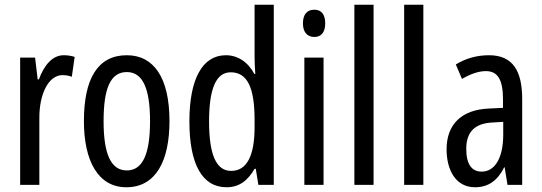

<svg xmlns="http://www.w3.org/2000/svg" viewBox="-20 -780 2286 810"><path d="M249 -547C202 -547 167 -507 144 -445H139L128 -537H65V0H146V-280C145 -385 186 -463 243 -463C258 -463 271 -461 283 -456L295 -540C279 -545 264 -547 249 -547Z M695 -269C695 -452 629 -547 515 -547C391 -547 334 -446 334 -269C334 -101 394 10 513 10C638 10 695 -102 695 -269ZM417 -269C417 -407 446 -476 515 -476C582 -476 613 -407 613 -269C613 -130 582 -61 515 -61C447 -61 417 -132 417 -269Z M936 10C988 10 1025 -17 1054 -68H1059L1070 0H1135V-760H1054V-542C1054 -521 1055 -498 1057 -468H1053C1026 -519 982 -547 933 -547C834 -547 779 -447 779 -268C779 -87 833 10 936 10ZM955 -59C891 -59 862 -130 862 -268C862 -402 890 -475 953 -475C1023 -475 1054 -412 1054 -274V-244C1054 -120 1020 -59 955 -59Z M1306 -739C1275 -739 1258 -719 1258 -681C1258 -645 1276 -624 1306 -624C1336 -624 1352 -645 1352 -681C1352 -718 1337 -739 1306 -739ZM1345 -537H1264V0H1345Z M1556 0V-760H1475V0Z M1766 0V-760H1685V0Z M2043 -547C1992 -547 1945 -534 1903 -508L1929 -447C1967 -469 2000 -480 2030 -480C2081 -480 2102 -442 2102 -360V-325L2041 -322C1928 -317 1864 -256 1864 -150C1864 -65 1901 10 1984 10C2040 10 2079 -18 2107 -74H2109L2121 0H2183V-362C2183 -480 2144 -547 2043 -547ZM2055 -263 2103 -266V-212C2103 -114 2068 -56 2012 -56C1971 -56 1947 -86 1947 -152C1947 -222 1982 -259 2055 -263Z"/></svg>

Font: Noto Sans Lao Looped ExtraCondensed
Style: Regular
Weight: 400
Width: 2
Designer: Mark Frömberg, Ben Mitchell
Foundry: The Fontpad Ltd
Version: Version 1.003